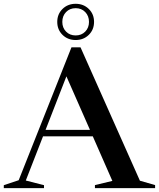

<svg xmlns="http://www.w3.org/2000/svg" viewBox="-30 -966 817 986"><path d="M688.5 -38 766.5 -15.5V0H457.5V-15.5L547 -37L446.5 -266H191L102.5 -39L196 -15V0H-10.5V-15L66 -40.5L337 -723H383.5ZM204 -299H432L311 -574ZM358.5 -946.5Q399 -946.5 426 -920Q453 -893.5 453 -853.5Q453 -813.5 426 -787Q399 -760.5 358.5 -760.5Q318 -760.5 291 -787Q264 -813.5 264 -853.5Q264 -893.5 291 -920Q318 -946.5 358.5 -946.5ZM358.5 -784Q388.5 -784 407.8 -803.8Q427 -823.5 427 -853.5Q427 -884 407.8 -904Q388.5 -924 358.5 -924Q328.5 -924 309.2 -904Q290 -884 290 -853.5Q290 -823.5 309.2 -803.8Q328.5 -784 358.5 -784Z"/></svg>

Font: Newsreader 72pt Medium
Style: Regular
Weight: 500
Designer: Hugues Gentile
Foundry: Production Type
Version: Version 1.003; ttfautohint (v1.8.3)